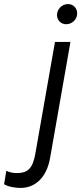

<svg xmlns="http://www.w3.org/2000/svg" viewBox="-157 -726 401 943"><path d="M-56 197C15 197 72 147 89 50L189 -520H113L16 32C3 104 -24 124 -73 124C-94 124 -112 120 -126 113L-137 179C-115 192 -80 197 -56 197ZM168 -607C196 -607 222 -629 222 -661C222 -686 203 -706 177 -706C149 -706 123 -683 123 -652C123 -627 142 -607 168 -607Z"/></svg>

Font: Fixel Text 20240404
Style: Italic
Weight: 400
Width: 4
Italic angle: -10°
Designer: AlfaBravo + MacPaw
Foundry: Kyrylo Tkachov, Marchela Mozhyna, Serhii Makarenko, Maria Weinstein, Zakhar Kryvoshyya
Version: Version 1.211;Glyphs 3.2 (3225)